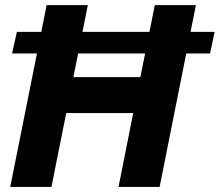

<svg xmlns="http://www.w3.org/2000/svg" viewBox="-20 -740 870 760"><path d="M27.8 -528.3 46.9 -613.8H829.6L811.5 -528.3ZM20.5 0 164.6 -719.7H327.6L270.5 -434.6H535.6L592.8 -719.7H755.4L611.8 0H449.2L507.3 -292.5H242.2L183.6 0Z"/></svg>

Font: Reddit Sans ExtraBold
Style: Italic
Weight: 800
Italic angle: -11.25°
Designer: Stephen Hutchings
Version: Version 1.013